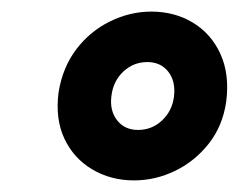

<svg xmlns="http://www.w3.org/2000/svg" viewBox="-20 -732 412 331"><path d="M211 -421Q171 -421 139 -440Q107 -459 91 -493Q75 -527 81 -573Q88 -616 111.5 -647Q135 -678 169.5 -695Q204 -712 241 -712Q281 -712 312.5 -693Q344 -674 360 -639Q376 -604 370 -557Q364 -515 340 -484.5Q316 -454 282 -437.5Q248 -421 211 -421ZM218 -508Q242 -508 259.5 -524.5Q277 -541 280 -566Q283 -592 270 -608.5Q257 -625 234 -625Q210 -625 192.5 -608.5Q175 -592 172 -566Q169 -541 182 -524.5Q195 -508 218 -508Z"/></svg>

Font: Host Grotesk ExtraBold
Style: Italic
Weight: 800
Italic angle: -8°
Designer: Doğukan Karapınar
Foundry: Element Type
Version: Version 1.003; ttfautohint (v1.8.4.7-5d5b)